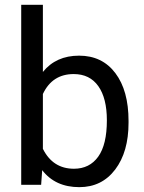

<svg xmlns="http://www.w3.org/2000/svg" viewBox="-20 -770 601 800"><path d="M515.6 -258.3Q515.6 -137.2 460 -63.7Q404.3 9.8 310.5 9.8Q210.4 9.8 155.8 -61L151.4 0H68.4V-750H158.7V-470.2Q213.4 -538.1 309.6 -538.1Q405.8 -538.1 460.7 -465.3Q515.6 -392.6 515.6 -266.1ZM425.3 -268.6Q425.3 -360.8 389.6 -411.1Q354 -461.4 287.1 -461.4Q197.8 -461.4 158.7 -378.4V-149.9Q200.2 -66.9 288.1 -66.9Q353 -66.9 389.2 -117.2Q425.3 -167.5 425.3 -268.6Z"/></svg>

Font: Roboto
Style: Regular
Weight: 400
Designer: Google
Version: Version 2.134; 2016; ttfautohint (v1.6)